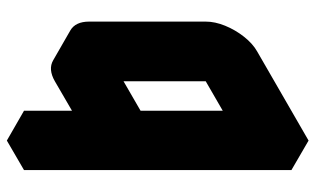

<svg xmlns="http://www.w3.org/2000/svg" viewBox="-200 -540 920 560"><g transform="rotate(90 260.0 -260.0)"><path d="M217 -500 476 -650V130L390 180V-160Q390 -134 378 -104Q366 -74 346 -48.5Q326 -23 303 -10L217 40Q182 60 156 45Q130 30 130 -10V-350Q130 -377 142 -406.5Q154 -436 174 -461.5Q194 -487 217 -500ZM217 -400V-60L390 -160V-500ZM390 -160V180L303 130V-210ZM390 -500V-160L303 -210V-550ZM390 -160 217 -60 130 -110 303 -210ZM476 -650 217 -500Q194 -487 174 -461.5Q154 -436 142 -406.5Q130 -377 130 -350V-10Q130 30 156 45L69 -5Q43 -20 43 -60V-400Q43 -427 55 -456.5Q67 -486 87 -511.5Q107 -537 130 -550L390 -700Z"/></g></svg>

Font: Nabla Normal
Style: Regular
Weight: 400
Designer: Arthur Reinders Folmer
Version: Version 1.000